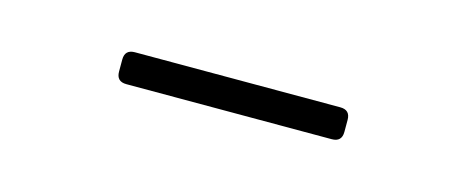

<svg xmlns="http://www.w3.org/2000/svg" viewBox="-22 -710 453 186"><g transform="rotate(15 205.0 -617.0)"><path d="M91 -611V-623Q91 -633 101 -633H307Q317 -633 317 -623V-611Q317 -601 307 -601H101Q91 -601 91 -611Z"/></g></svg>

Font: Barlow Semi Condensed ExLight
Style: Regular
Weight: 275
Width: 4
Designer: Jeremy Tribby
Foundry: Tribby Type
Version: Version 1.408